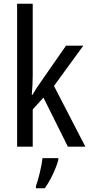

<svg xmlns="http://www.w3.org/2000/svg" viewBox="-20 -780 480 1021"><path d="M154 -377V-760H71V0H154V-198L211 -261L341 0H434L267 -323L423 -537H331L196 -343C182 -324 164 -296 153 -276H149C152 -308 154 -345 154 -377ZM290 71V61H206C202 102 184 175 171 210V221H218C248 180 278 116 290 71Z"/></svg>

Font: Noto Sans Arabic UI Cn
Style: Regular
Weight: 400
Width: 3
Designer: Monotype Design Team, Nadine Chahine and Nizar Qandah
Foundry: Monotype Imaging Inc.
Version: Version 2.010